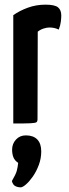

<svg xmlns="http://www.w3.org/2000/svg" viewBox="-20 -530 294 824"><path d="M37 0V-465Q64 -484 99.5 -497Q135 -510 175 -510Q215 -510 229 -498.5Q243 -487 243 -463Q243 -453 241 -436.5Q239 -420 232 -403Q222 -408 212 -410Q202 -412 192 -412Q181 -412 167 -407.5Q153 -403 142 -394L141 -19Q141 -9 136.5 -5.5Q132 -2 110.5 -1Q89 0 37 0ZM69 274Q56 274 45.5 268.5Q35 263 31 247Q48 218 52 203Q56 188 58 169Q43 159 37.5 145Q32 131 32 112Q32 87 48.5 69Q65 51 91 51Q123 51 140 68.5Q157 86 157 120Q157 150 146.5 178Q136 206 121 227.5Q106 249 91.5 261.5Q77 274 69 274Z"/></svg>

Font: Yanone Kaffeesatz SemiBold
Style: Regular
Weight: 600
Designer: Yanone (Cyrillic: Daniel Pouzeot, Huerta Tipografica, and Cyreal)
Foundry: Yanone
Version: Version 2.003